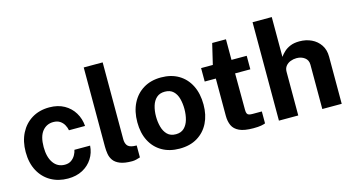

<svg xmlns="http://www.w3.org/2000/svg" viewBox="-81 -1067 2573 1400"><g transform="rotate(-15 1205.5 -366.5)"><path d="M287.5 10Q215.5 10 159 -22Q102.5 -54 70.2 -113.8Q38 -173.5 38 -256.5Q38 -336.5 69 -397.5Q100 -458.5 156.2 -492.8Q212.5 -527 287.5 -527Q352.5 -527 399.8 -500.5Q447 -474 474.2 -429Q501.5 -384 505.5 -328.5H384Q380.5 -349 369.5 -369.2Q358.5 -389.5 338.5 -402.8Q318.5 -416 288.5 -416Q237.5 -416 205.8 -376.8Q174 -337.5 174 -257.5Q174 -182 205 -137.8Q236 -93.5 291.5 -93.5Q321 -93.5 340.8 -108Q360.5 -122.5 371.5 -142.8Q382.5 -163 385.5 -180.5H504Q500.5 -127 473 -83.8Q445.5 -40.5 398.2 -15.2Q351 10 287.5 10Z M771.5 9Q714.5 9 681 -4.5Q647.5 -18 631.5 -40.2Q615.5 -62.5 611 -89.8Q606.5 -117 606.5 -145V-743H749.5V-163Q749.5 -134.5 761.8 -116.8Q774 -99 808 -95L832.5 -93.5V-3.5Q817.5 1.5 802 5.2Q786.5 9 771.5 9Z M1130.5 10Q1054.5 10 998.2 -22.5Q942 -55 911.2 -114.5Q880.5 -174 880.5 -255.5Q880.5 -337 911.2 -398Q942 -459 998.2 -493Q1054.5 -527 1131 -527Q1207.5 -527 1263.5 -493.8Q1319.5 -460.5 1350 -399.5Q1380.5 -338.5 1380.5 -255.5Q1380.5 -177.5 1350.8 -117.8Q1321 -58 1265.2 -24Q1209.5 10 1130.5 10ZM1131 -98.5Q1169.5 -98.5 1193 -121Q1216.5 -143.5 1227 -180.2Q1237.5 -217 1237.5 -260.5Q1237.5 -301.5 1228 -338Q1218.5 -374.5 1195 -397Q1171.5 -419.5 1131 -419.5Q1092.5 -419.5 1068.8 -398.2Q1045 -377 1034 -340.8Q1023 -304.5 1023 -260.5Q1023 -220 1033 -182.8Q1043 -145.5 1066.5 -122Q1090 -98.5 1131 -98.5Z M1687.5 5.5Q1619 5.5 1581.8 -12Q1544.5 -29.5 1530.2 -61Q1516 -92.5 1516 -134V-415.5H1432V-517H1520.5L1557.5 -673H1661.5V-517.5H1776.5V-415.5H1661.5L1662.5 -140Q1662.5 -121 1667.2 -111.8Q1672 -102.5 1682.2 -99.8Q1692.5 -97 1708.5 -97H1778V-7Q1767.5 -2.5 1746.5 1.5Q1725.5 5.5 1687.5 5.5Z M1881 0V-743H2026V-442.5Q2038.5 -460.5 2057.5 -478.2Q2076.5 -496 2105 -508Q2133.5 -520 2174.5 -520Q2224 -520 2264.8 -500.8Q2305.5 -481.5 2330.2 -445Q2355 -408.5 2355 -356V0H2208.5V-334.5Q2208.5 -369.5 2183.2 -388.2Q2158 -407 2122 -407Q2098.5 -407 2076.5 -398.5Q2054.5 -390 2040.8 -372.8Q2027 -355.5 2027 -330V0Z"/></g></svg>

Font: Public Sans Thin
Style: Bold
Weight: 700
Version: Version 2.001